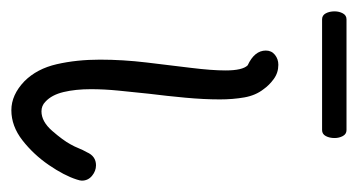

<svg xmlns="http://www.w3.org/2000/svg" viewBox="-220 -446 630 338"><g transform="rotate(90 95.0 -277.0)"><path d="M120 18Q93 18 69 -5Q47 -27 39 -62Q31 -97 31 -138Q31 -178 36 -220Q41 -262 45.5 -298.5Q50 -335 50 -359Q50 -389 41 -398Q15 -410 15 -430Q15 -440 22.5 -446Q30 -452 40 -452Q54 -452 65 -444Q76 -436 83 -426Q94 -412 97.5 -392Q101 -372 101 -349Q101 -321 98 -288.5Q95 -256 91 -224Q88 -196 85.5 -170.5Q83 -145 83 -122Q83 -95 88 -74Q93 -53 105 -42Q112 -35 122 -35Q140 -35 156.5 -54Q173 -73 180 -86Q184 -93 187 -100.5Q190 -108 194 -115Q201 -131 217 -131Q227 -131 235.5 -124Q244 -117 244 -106Q244 -103 242 -97Q235 -75 216.5 -48Q198 -21 173 -1.5Q148 18 120 18ZM-40 -529Q-47 -529 -50.5 -535.5Q-54 -542 -54 -551Q-54 -559 -50.5 -565.5Q-47 -572 -40 -572H155Q162 -572 165.5 -565.5Q169 -559 169 -551Q169 -542 165.5 -535.5Q162 -529 155 -529Z"/></g></svg>

Font: Twinkle Star
Style: Regular
Weight: 400
Designer: Robert E. Leuschke
Foundry: Robert E. Leuschke
Version: Version 2.010; ttfautohint (v1.8.3)